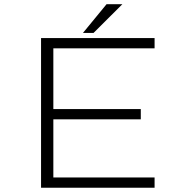

<svg xmlns="http://www.w3.org/2000/svg" viewBox="-20 -878 890 898"><path d="M368 -724 478.5 -858.5H552.5L417.5 -724ZM703 -652H229.5V-368H638.5V-320H229.5V-48H703V0H172V-700H703Z"/></svg>

Font: League Mono Wide UltraLight
Style: Regular
Weight: 200
Width: 8
Designer: Tyler Finck
Foundry: The League of Moveable Type / Tyler Finck
Version: Version 2.210